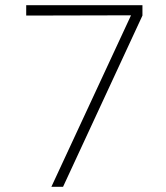

<svg xmlns="http://www.w3.org/2000/svg" viewBox="-20 -720 640 740"><path d="M81 -700H529V-660L223 0H178L485 -661L81 -660Z"/></svg>

Font: Fliege Mono Thin
Style: Regular
Weight: 100
Version: Version 0.020;Glyphs 3.3 (3306)